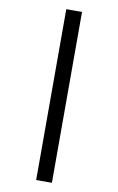

<svg xmlns="http://www.w3.org/2000/svg" viewBox="-120 -855 791 1285"><g transform="rotate(10 275.5 -212.5)"><path d="M222 -793H329V368H222Z"/></g></svg>

Font: Noto Sans Kannada Condensed
Style: Bold
Weight: 700
Width: 3
Designer: Jelle Bosma - Monotype Design Team
Foundry: Monotype Imaging Inc.
Version: Version 2.005; ttfautohint (v1.8.4.7-5d5b)